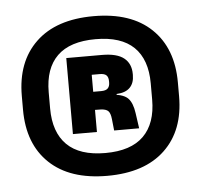

<svg xmlns="http://www.w3.org/2000/svg" viewBox="-38 -689 500 478"><g transform="rotate(-5 212.0 -450.5)"><path d="M212 -250.5Q118.5 -250.5 67.8 -298.8Q17 -347 17 -432.5V-467Q17 -552.5 67.8 -601Q118.5 -649.5 212 -649.5Q305.5 -649.5 356.2 -601Q407 -552.5 407 -467V-432.5Q407 -347 356.2 -298.8Q305.5 -250.5 212 -250.5ZM212 -307.5Q276 -307.5 307.8 -339Q339.5 -370.5 339.5 -430V-470.5Q339.5 -530 307.8 -561Q276 -592 212 -592Q148 -592 116.2 -561Q84.5 -530 84.5 -470.5V-430Q84.5 -370.5 116.2 -339Q148 -307.5 212 -307.5ZM238.5 -361.5 235.5 -390Q234 -405 228.5 -410.5Q223 -416 209.5 -416.5L176.5 -417V-462H215Q226.5 -462 231.5 -467Q236.5 -472 236.5 -481.5V-485Q236.5 -495 231.5 -499.8Q226.5 -504.5 215 -504.5H176.5V-551.5H224.5Q262 -551.5 279.5 -537.5Q297 -523.5 297 -497.5V-495Q297 -475 286 -463.8Q275 -452.5 252.5 -451.5V-443L244 -450.5Q271 -448 281.5 -436.5Q292 -425 295.5 -400L301 -361.5ZM135.5 -361.5V-551.5H195V-446L195.5 -427V-361.5Z"/></g></svg>

Font: Anek Gujarati ExtraBold
Style: Regular
Weight: 800
Version: Version 1.003